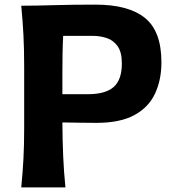

<svg xmlns="http://www.w3.org/2000/svg" viewBox="-20 -814 757 834"><path d="M72.3 0Q78.6 -64 81.8 -123.8Q85 -183.6 85 -257.8V-524.9Q85 -601.1 81.8 -662.4Q78.6 -723.6 72.3 -789.1Q129.4 -789.1 210.4 -791.5Q291.5 -793.9 395 -793.9Q537.6 -793.9 609.4 -736.3Q681.2 -678.7 681.2 -543.5Q681.2 -466.8 653.3 -407.2Q625.5 -347.7 563.5 -314Q501.5 -280.3 398.4 -280.3Q364.3 -280.3 323.5 -281Q282.7 -281.7 251 -282.2Q251.5 -204.1 254.4 -136.5Q257.3 -68.8 264.2 0ZM254.4 -658.2Q252.4 -620.1 251.7 -581.3Q251 -542.5 251 -498.5V-404.8H360.8Q438.5 -404.8 473.9 -436.3Q509.3 -467.8 509.3 -538.1Q509.3 -588.4 490.2 -614.3Q471.2 -640.1 442.4 -649.2Q413.6 -658.2 383.8 -658.2Z"/></svg>

Font: Pinar-DS3-FD Bold
Style: Regular
Weight: 700
Designer: Amin Abedi
Version: Version 3.000